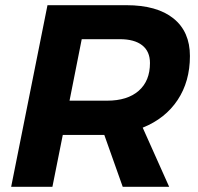

<svg xmlns="http://www.w3.org/2000/svg" viewBox="-20 -720 764 740"><path d="M530 -228 632 0H453L382 -200H367H222L182 0H23L163 -700H467Q585 -700 648.5 -649Q712 -598 712 -504Q712 -406 664.5 -334.5Q617 -263 530 -228ZM248 -332H393Q471 -332 514.5 -370Q558 -408 558 -477Q558 -522 528 -545.5Q498 -569 442 -569H295Z"/></svg>

Font: Gontserrat SemiBold
Style: Italic
Weight: 600
Italic angle: -11.3°
Designer: Julieta Ulanovsky
Foundry: Julieta Ulanovsky
Version: Version 6.001